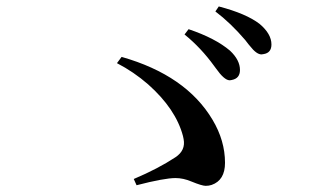

<svg xmlns="http://www.w3.org/2000/svg" viewBox="-20 -738 1040 602"><path d="M699.2 -486.3Q682.6 -487.3 657.2 -523.4Q654.3 -527.3 651.4 -531.2Q610.4 -587.9 558.6 -629.9L571.3 -646.5Q655.3 -618.2 701.2 -579.1Q732.4 -549.8 732.4 -518.6Q732.4 -492.2 707 -487.3Q703.1 -486.3 699.2 -486.3ZM799.8 -567.4Q784.2 -567.4 763.7 -593.8Q761.7 -595.7 758.8 -599.6Q752 -608.4 749 -612.3Q703.1 -666 655.3 -702.1L666 -717.8Q752 -695.3 793.9 -663.1Q831.1 -631.8 831.1 -598.6Q831.1 -572.3 806.6 -568.4Q802.7 -567.4 799.8 -567.4ZM408.2 -157.2 399.4 -176.8Q475.6 -209 530.3 -245.1Q562.5 -266.6 555.7 -301.8Q554.7 -306.6 553.7 -311.5Q531.2 -396.5 444.3 -473.6Q399.4 -512.7 346.7 -540L361.3 -559.6Q563.5 -502 646.5 -362.3Q685.5 -296.9 685.5 -227.5Q685.5 -172.9 643.6 -158.2Q634.8 -155.3 625 -155.3Q613.3 -155.3 580.1 -168.9Q554.7 -179.7 530.3 -179.7Q495.1 -179.7 408.2 -157.2Z"/></svg>

Font: GenYoMin JP SemiBold
Style: Regular
Weight: 600
Version: Version 1.001;PS 1;hotconv 16.6.51;makeotf.lib2.5.65220 DEVE